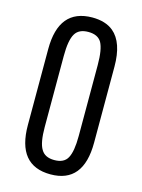

<svg xmlns="http://www.w3.org/2000/svg" viewBox="-109 -763 621 837"><g transform="rotate(15 201.0 -345.0)"><path d="M51.8 -173.8V-516.6Q51.8 -698.2 202.1 -699.2Q262.7 -699.2 297.9 -669.9Q350.6 -626 350.6 -516.6V-173.8Q350.6 8.8 202.1 8.8Q51.8 8.8 51.8 -173.8ZM278.3 -184.6V-504.9Q278.3 -575.2 261.7 -605.5Q245.1 -633.8 202.1 -633.8Q159.2 -633.8 142.6 -605.5Q125 -576.2 125 -504.9V-184.6Q125 -113.3 142.6 -85Q159.2 -55.7 202.1 -55.7Q246.1 -55.7 261.7 -85Q278.3 -115.2 278.3 -184.6Z"/></g></svg>

Font: Dinish Condensed
Style: Regular
Weight: 400
Width: 3
Designer: Bert Driehuis
Foundry: Playbeing
Version: Version 3.006; git-39231f3c-release